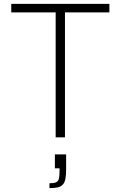

<svg xmlns="http://www.w3.org/2000/svg" viewBox="-20 -708 622 990"><path d="M267 0V-644H38V-688H544V-644H315V0ZM235 262V237Q258 237 269 232Q280 227 283.5 214Q287 201 287 177V160H263V88H321V165Q321 194 317.5 213Q314 232 304.5 243Q295 254 278.5 258Q262 262 235 262Z"/></svg>

Font: Saira Thin ExtraLight
Style: Regular
Weight: 250
Version: Version 1.101